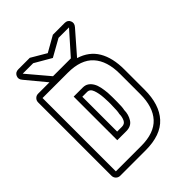

<svg xmlns="http://www.w3.org/2000/svg" viewBox="-209 -847 959 959"><g transform="rotate(-45 270.0 -368.0)"><path d="M337 -568Q402 -548 433 -495.5Q464 -443 464 -361V-218Q464 -113 412.5 -56.5Q361 0 253 0H74Q61 0 52 -9Q43 -18 43 -31V-549Q43 -562 52 -571Q61 -580 74 -580H154L67 -685Q53 -701 61 -718.5Q69 -736 90 -736H171L251 -689L334 -736H417Q438 -736 445.5 -718.5Q453 -701 439 -685ZM433 -361Q433 -452 389 -500.5Q345 -549 253 -549H74V-31H253Q345 -31 389 -79Q433 -127 433 -218ZM189 -444H253Q271 -444 283.5 -435.5Q296 -427 304.5 -412.5Q313 -398 317 -378.5Q321 -359 323 -337Q324 -323 324 -306.5Q324 -290 324 -271Q324 -234 320 -218Q320 -187 304 -161.5Q288 -136 253 -136H189ZM417 -705H343L252 -654L164 -705H90L188 -589H314ZM219 -167H253Q273 -167 281 -184Q289 -201 289 -222Q293 -237 293 -271Q294 -286 293.5 -304Q293 -322 292 -335Q290 -366 281.5 -389.5Q273 -413 253 -413H219Z"/></g></svg>

Font: Lichte PostBus
Style: Regular
Weight: 400
Designer: Peter Wiegel
Version: Version 1.001